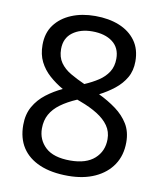

<svg xmlns="http://www.w3.org/2000/svg" viewBox="-83 -791 737 869"><g transform="rotate(10 286.0 -357.0)"><path d="M285 -724Q348 -724 396 -704.5Q444 -685 471.5 -647Q499 -609 499 -553Q499 -510 480.5 -478Q462 -446 431 -421.5Q400 -397 363 -378Q407 -357 443 -330.5Q479 -304 500.5 -269Q522 -234 522 -185Q522 -125 493 -81.5Q464 -38 411.5 -14Q359 10 288 10Q211 10 157.5 -13Q104 -36 76.5 -78.5Q49 -121 49 -182Q49 -231 69.5 -267Q90 -303 124 -329Q158 -355 197 -373Q162 -393 133.5 -418.5Q105 -444 88.5 -477Q72 -510 72 -554Q72 -609 100 -646.5Q128 -684 176 -704Q224 -724 285 -724ZM135 -181Q135 -129 172 -94.5Q209 -60 286 -60Q359 -60 397.5 -94.5Q436 -129 436 -184Q436 -219 417.5 -245.5Q399 -272 365.5 -293Q332 -314 286 -331L270 -337Q226 -318 196 -296Q166 -274 150.5 -246Q135 -218 135 -181ZM284 -653Q229 -653 193.5 -626.5Q158 -600 158 -550Q158 -513 175.5 -488Q193 -463 223 -445.5Q253 -428 289 -412Q324 -427 351.5 -445Q379 -463 395.5 -488.5Q412 -514 412 -550Q412 -600 377 -626.5Q342 -653 284 -653Z"/></g></svg>

Font: guzrati25
Style: Book
Weight: 400
Designer: Jelle Bosma - Monotype Design Team, Universal Thirst
Foundry: Monotype Imaging Inc.
Version: Version 2.106